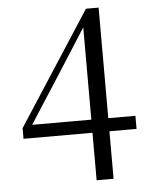

<svg xmlns="http://www.w3.org/2000/svg" viewBox="-54 -783 662 846"><g transform="rotate(-5 277.5 -360.5)"><path d="M339 18V-212V-225V-679H327L363 -696L217 -467L65 -231L73 -264V-250H534V-192H34V-239L358 -739H414V18Z"/></g></svg>

Font: Noto Serif SC ExtraLight
Style: Regular
Weight: 400
Version: Version 2.002-H1;hotconv 1.1.0;makeotfexe 2.6.0